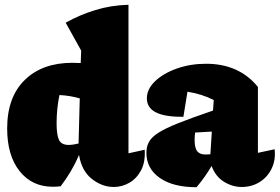

<svg xmlns="http://www.w3.org/2000/svg" viewBox="-20 -772 1171 804"><path d="M201 10Q114 10 62 -55.5Q10 -121 10 -234Q10 -365 83.5 -437Q157 -509 283 -509Q301 -509 318 -508L320 -560L255 -677Q314 -710 379.5 -730Q445 -750 518 -752V-130L586 -145Q589 -93 570.5 -58.5Q552 -24 521.5 -6.5Q491 11 456 11Q408 11 365 -22.5Q322 -56 311 -123Q296 -88 276.5 -55Q257 -22 234 8Q226 9 217.5 9.5Q209 10 201 10ZM393 -751 392 -752H393ZM217 -256Q217 -207 227 -186Q237 -165 269 -165Q283 -165 309 -171L314 -360Q272 -372 229 -374Q223 -346 220 -316Q217 -286 217 -256Z M803 12Q705 12 649 -27Q593 -66 593 -133Q593 -158 604 -178Q615 -198 644 -216.5Q673 -235 728.5 -257Q784 -279 872 -309L875 -353Q827 -378 765 -388L748 -283Q595 -281 595 -360Q595 -399 629.5 -432Q664 -465 720.5 -485Q777 -505 843 -505Q981 -505 1060 -408V-132L1130 -147Q1135 -102 1117.5 -66Q1100 -30 1067 -9.5Q1034 11 992 11Q954 11 918.5 -10.5Q883 -32 866 -77Q840 -32 803 12ZM795 -186Q795 -152 806 -138.5Q817 -125 840 -125Q851 -125 861 -126L867 -221L797 -217Q795 -201 795 -186Z"/></svg>

Font: Piazzolla Black
Style: Regular
Weight: 900
Designer: Juan Pablo del Peral
Foundry: Huerta Tipografica
Version: Version 1.330